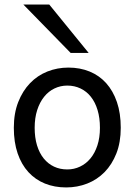

<svg xmlns="http://www.w3.org/2000/svg" viewBox="-20 -801 597 833"><path d="M130.4 -246.6Q130.4 -204.1 140.6 -170.4Q150.9 -136.7 169.7 -113.5Q188.5 -90.3 214.4 -78.1Q240.2 -65.9 272 -65.9Q301.3 -65.9 327.1 -78.1Q353 -90.3 372.3 -113.5Q391.6 -136.7 402.6 -170.4Q413.6 -204.1 413.6 -246.6Q413.6 -289.6 403.3 -323.5Q393.1 -357.4 374.3 -381.1Q355.5 -404.8 329.3 -417.2Q303.2 -429.7 272 -429.7Q242.2 -429.7 216.3 -417.2Q190.4 -404.8 171.4 -381.1Q152.3 -357.4 141.4 -323.5Q130.4 -289.6 130.4 -246.6ZM40 -246.6Q40 -309.6 59.1 -358.2Q78.1 -406.7 110.4 -440.2Q142.6 -473.6 185.5 -490.7Q228.5 -507.8 276.9 -507.8Q327.1 -507.8 368.9 -490.7Q410.6 -473.6 440.7 -440.2Q470.7 -406.7 487.3 -358.2Q503.9 -309.6 503.9 -246.6Q503.9 -183.6 484.9 -135.3Q465.8 -86.9 433.6 -54.2Q401.4 -21.5 358.4 -4.6Q315.4 12.2 267.1 12.2Q216.8 12.2 175 -4.6Q133.3 -21.5 103.3 -54.2Q73.2 -86.9 56.6 -135.3Q40 -183.6 40 -246.6ZM193.8 -781.2 364.7 -571.3H286.6L81.5 -781.2Z"/></svg>

Font: Andika Afr
Style: Regular
Weight: 400
Designer: Victor Gaultney, Annie Olsen, Julie Remington, Don Collingsworth, Eric Hays, Becca Hirsbrunner
Foundry: SIL International
Version: Version 5.000